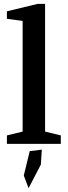

<svg xmlns="http://www.w3.org/2000/svg" viewBox="-20 -750 353 1001"><path d="M16 0V-44L98 -64V-641L16 -652V-691L177 -730H215V-64L297 -44V0ZM129 231 104 165 135 38 198 30 193 108Z"/></svg>

Font: Manuale SemiBold
Style: Regular
Weight: 600
Version: Version 1.002